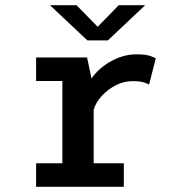

<svg xmlns="http://www.w3.org/2000/svg" viewBox="-20 -722 690 742"><path d="M119.5 0V-91H221V-409H119.5V-500H316.5L333.5 -419Q363.5 -460.5 410.5 -486.2Q457.5 -512 507.5 -512Q542.5 -512 559.8 -506Q577 -500 582 -496.5L556 -395Q551.5 -398.5 535.8 -403.5Q520 -408.5 493 -408.5Q459.5 -408.5 428.2 -392.8Q397 -377 373.8 -351.8Q350.5 -326.5 342 -298V-91H458.5V0ZM173 -702H275.5L357.5 -618.5L439 -702H541L397 -566H317.5Z"/></svg>

Font: Trispace Medium
Style: Regular
Weight: 500
Designer: Tyler Finck
Foundry: Etcetera Type Company
Version: Version 1.210; ttfautohint (v1.8.3)